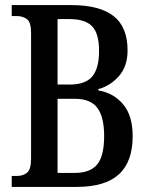

<svg xmlns="http://www.w3.org/2000/svg" viewBox="-20 -734 583 754"><path d="M26 0V-43H46Q72 -43 87 -56.5Q102 -70 102 -111V-605Q102 -647 85.5 -659Q69 -671 46 -671H26V-714H260Q371 -714 426 -671Q481 -628 481 -536Q481 -473 446.5 -434.5Q412 -396 366 -384V-379Q426 -369 463.5 -324.5Q501 -280 501 -199Q501 -99 447 -49.5Q393 0 281 0ZM206 -402H254Q316 -402 342.5 -434Q369 -466 369 -534Q369 -603 341.5 -631Q314 -659 254 -659H206ZM206 -55H274Q334 -55 361.5 -88Q389 -121 389 -200Q389 -274 362.5 -310Q336 -346 274 -346H206Z"/></svg>

Font: Noto Serif ExtraCondensed Medium
Style: Regular
Weight: 500
Width: 2
Designer: Monotype Design Team
Foundry: Monotype Imaging Inc.
Version: Version 2.015